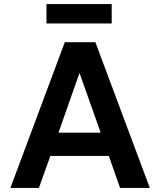

<svg xmlns="http://www.w3.org/2000/svg" viewBox="-20 -922 786 942"><path d="M715 0H569L514 -157H227L171 0H31L298 -715H448ZM267 -271H474L370 -564ZM528 -807H208V-902H528Z"/></svg>

Font: Wix Madefor Text
Style: Bold
Weight: 700
Designer: Dalton Maag Ltd
Foundry: Dalton Maag Ltd
Version: Version 3.100